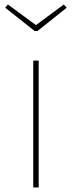

<svg xmlns="http://www.w3.org/2000/svg" viewBox="-20 -829 319 849"><path d="M262 -809 139 -718 15 -809 3 -795 133 -692H146L275 -795ZM151 -561H127V0H151Z"/></svg>

Font: Glow Sans SC Normal Thin
Style: Regular
Weight: 100
Designer: Ryoko NISHIZUKA (kana, bopomofo & ideographs); Paul D. Hunt (Latin, Greek & Cyrillic); Sandoll Communications, Soo-young
Version: Version 0.93